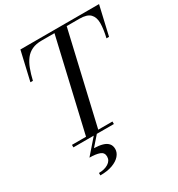

<svg xmlns="http://www.w3.org/2000/svg" viewBox="-229 -895 1197 1294"><g transform="rotate(-30 369.5 -248.0)"><path d="M211.5 0 385.5 -750H480.5L306.5 0ZM106.5 0V-19.5H421.5V0ZM75 -525 127 -750H739L687 -525H667Q682 -588.5 682.2 -634.5Q682.5 -680.5 658.2 -705.5Q634 -730.5 575.5 -730.5H280.5Q236.5 -730.5 206 -716.2Q175.5 -702 154.8 -675Q134 -648 119.8 -610.2Q105.5 -572.5 94.5 -525ZM169.5 254.5V235.5Q213 235.5 242.8 217Q272.5 198.5 272.5 166.5Q272.5 135 243.2 124.5Q214 114 165.5 114L270 -6H294L224 74Q262.5 75 289.5 82.8Q316.5 90.5 331 107Q345.5 123.5 345.5 150Q345.5 177.5 324.8 201.5Q304 225.5 264.8 240Q225.5 254.5 169.5 254.5Z"/></g></svg>

Font: Bodoni Moda 11pt
Style: Italic
Weight: 400
Italic angle: -13°
Version: Version 2.004